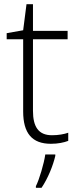

<svg xmlns="http://www.w3.org/2000/svg" viewBox="-20 -679 373 920"><path d="M229 -31C164 -31 138 -72 138 -148V-491H304V-531H138V-659H107L91 -534L12 -520V-491H91V-145C91 -40 134 10 224 10C258 10 286 4 307 -4V-43C287 -36 260 -31 229 -31ZM245 68V61H197C191 104 168 182 152 213V221H179C210 175 234 115 245 68Z"/></svg>

Font: Noto Sans Syriac Extralight
Style: Regular
Weight: 200
Designer: Patrick Giasson and the Monotype Design Team
Foundry: Monotype Imaging Inc.
Version: Version 3.000